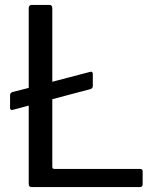

<svg xmlns="http://www.w3.org/2000/svg" viewBox="-20 -762 642 782"><path d="M549 -74Q555 -74 558 -72Q561 -70 561 -64V-11Q561 0 549 0H111Q103 0 100 -3Q97 -6 97 -14V-332L34 -315L28 -314Q21 -314 21 -323V-374Q21 -383 30 -387L97 -404V-728Q97 -742 109 -742H181Q193 -742 193 -729V-429L346 -469L350 -470Q358 -470 358 -460V-412Q358 -402 348 -399L193 -358V-84Q193 -78 195 -76Q197 -74 203 -74Z"/></svg>

Font: Libre Franklin
Style: Regular
Weight: 400
Designer: Pablo Impallari, Rodrigo Fuenzalida
Foundry: Impallari Type
Version: Version 1.001; ttfautohint (v1.4.1)